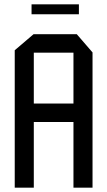

<svg xmlns="http://www.w3.org/2000/svg" viewBox="-20 -866 495 886"><path d="M48 0V-634.1L135 -708.3H136V0ZM136 -302.9V-388.1H319V-302.9ZM319 0V-623.1H407V0ZM136 -623.1V-708.3H334.2L407 -624.1V-623.1ZM125.6 -800.2V-845.9H344.1V-800.2Z"/></svg>

Font: Foldit Thin
Style: Regular
Weight: 100
Designer: Sophia Tai
Foundry: Sophia Tai
Version: Version 1.003